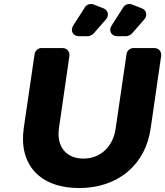

<svg xmlns="http://www.w3.org/2000/svg" viewBox="-20 -943 835 971"><path d="M503 -901 452 -921C437 -926 418 -920 410 -907L350 -813C334 -788 349 -760 379 -760H426C432 -760 448 -767 452 -772L516 -845C533 -865 527 -892 503 -901ZM697 -901 646 -921C631 -926 612 -920 604 -907L544 -813C528 -788 543 -760 573 -760H620C626 -760 642 -767 646 -772L710 -845C727 -865 721 -892 697 -901ZM760 -700H654C638 -700 622 -686 620 -670L565 -294C552 -199 486 -141 402 -141C317 -141 265 -199 278 -294L331 -660C334 -682 319 -700 296 -700H189C173 -700 157 -686 155 -670L100 -294C74 -109 183 8 380 8C576 8 716 -109 742 -294L795 -660C798 -682 783 -700 760 -700Z"/></svg>

Font: Trueno
Style: RoundBdIt
Weight: 700
Designer: Julieta Ulanovsky, Jasper
Foundry: Julieta Ulanovsky, Cannot Into Space Fonts
Version: Version 3.001